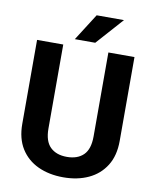

<svg xmlns="http://www.w3.org/2000/svg" viewBox="-97 -974 854 1058"><g transform="rotate(10 329.5 -445.5)"><path d="M456.1 -710.9H602.1V-241.2Q602.1 -159.2 567.1 -103.3Q532.2 -47.4 470.9 -18.8Q409.7 9.8 330.1 9.8Q250.5 9.8 188.7 -18.8Q127 -47.4 92 -103.3Q57.1 -159.2 57.1 -241.2V-710.9H203.6V-241.2Q203.6 -169.9 237.3 -137.2Q271 -104.5 330.1 -104.5Q389.6 -104.5 422.9 -137.2Q456.1 -169.9 456.1 -241.2ZM261.2 -751 356.9 -901.4H509.8L375.5 -751Z"/></g></svg>

Font: Vazirmatn RD
Style: Bold
Weight: 700
Designer: Saber Rastikerdar
Foundry: Saber Rastikerdar
Version: Version 32.102